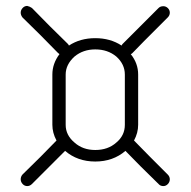

<svg xmlns="http://www.w3.org/2000/svg" viewBox="-20 -711 644 649"><path d="M547 -121Q554 -114 554 -105Q554 -96 547.5 -89Q541 -82 532 -82Q522 -82 516 -89L455 -149L404 -201Q362 -165 302 -165Q242 -165 200 -201L130 -131L88 -89Q81 -82 72 -82Q63 -82 56.5 -89Q50 -96 50 -105Q50 -114 56 -121L117 -181L171 -236Q157 -262 157 -289V-459Q157 -496 181 -528L179 -530Q178 -530 177 -531L117 -592L56 -652Q50 -660 50 -668Q50 -677 56.5 -684Q63 -691 72 -691Q81 -689 88 -684L148 -623L209 -563Q212 -560 213 -557Q251 -582 302 -582Q353 -582 391 -557Q392 -560 395 -563L455 -623L516 -684Q522 -690 532 -690Q541 -690 547.5 -683.5Q554 -677 554 -668Q554 -659 547 -652L467 -572L427 -531Q425 -529 422 -528Q447 -497 447 -459V-289Q447 -262 433 -236L487 -181ZM373 -229Q402 -253 402 -289V-346V-347V-459Q402 -494 373 -520Q344 -544 302 -544Q261 -544 232 -520Q202 -493 202 -459V-289Q202 -254 232 -229Q260 -204 302 -204Q345 -204 373 -229Z"/></svg>

Font: Aaram
Style: Regular
Weight: 400
Designer: Tharique Azeez
Foundry: Tharique Azeez
Version: Version 1.7